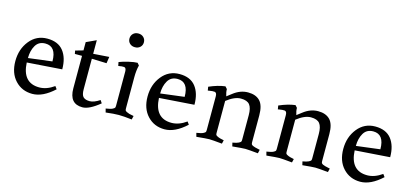

<svg xmlns="http://www.w3.org/2000/svg" viewBox="-58 -1070 3221 1501"><g transform="rotate(15 1552.0 -319.5)"><path d="M275 -47Q335 -47 395 -90L411 -68Q320 16 235.5 16Q151 16 96.5 -42.5Q42 -101 42 -198Q42 -295 97 -363.5Q152 -432 239.5 -432Q327 -432 370 -377.5Q413 -323 413 -230L131 -210Q139 -47 275 -47ZM234 -391Q181 -391 156 -348.5Q131 -306 131 -246L323 -270Q323 -391 234 -391Z M615 -124Q615 -77 632 -61Q649 -45 683.5 -45Q718 -45 765 -76L780 -53Q696 16 641 16Q535 16 535 -109V-372H477L472 -398L535 -416V-483L615 -520V-410L743 -419L735 -366L615 -370Z M973 -66Q973 -53 975.5 -48Q978 -43 988 -38Q1007 -28 1036 -24L1046 -22L1039 8Q972 0 933 0Q894 0 828 8L820 -22Q859 -28 873.5 -35.5Q888 -43 890.5 -48Q893 -53 893 -66V-341Q893 -370 876 -373Q861 -375 829 -369L823 -399Q853 -411 898 -421.5Q943 -432 969 -432L984 -414Q973 -372 973 -316ZM874.5 -559.5Q858 -575 858 -599Q858 -623 874 -639Q890 -655 916 -655Q942 -655 958.5 -639Q975 -623 975 -599Q975 -575 958.5 -559.5Q942 -544 916.5 -544Q891 -544 874.5 -559.5Z M1345 -47Q1405 -47 1465 -90L1481 -68Q1390 16 1305.5 16Q1221 16 1166.5 -42.5Q1112 -101 1112 -198Q1112 -295 1167 -363.5Q1222 -432 1309.5 -432Q1397 -432 1440 -377.5Q1483 -323 1483 -230L1201 -210Q1209 -47 1345 -47ZM1304 -391Q1251 -391 1226 -348.5Q1201 -306 1201 -246L1393 -270Q1393 -391 1304 -391Z M1707 -64Q1707 -51 1709.5 -46.5Q1712 -42 1722 -37Q1741 -27 1776 -21L1769 8Q1687 0 1665.5 0Q1644 0 1562 8L1554 -22Q1593 -28 1607.5 -35.5Q1622 -43 1624.5 -48Q1627 -53 1627 -66V-336Q1627 -366 1610 -369Q1593 -371 1566 -366L1555 -364L1550 -394Q1621 -425 1680 -432L1696 -414Q1696 -388 1706 -358L1744 -387Q1801 -432 1864 -432Q1927 -432 1960.5 -397Q1994 -362 1994 -281V-66Q1994 -53 1996.5 -48Q1999 -43 2008 -38Q2022 -31 2057 -24L2067 -22L2060 8Q1978 0 1956.5 0Q1935 0 1853 8L1846 -21Q1880 -27 1894.5 -34.5Q1909 -42 1911.5 -47Q1914 -52 1914 -64V-261Q1914 -319 1893.5 -345Q1873 -371 1822 -371Q1771 -371 1707 -321Z M2274 -64Q2274 -51 2276.5 -46.5Q2279 -42 2289 -37Q2308 -27 2343 -21L2336 8Q2254 0 2232.5 0Q2211 0 2129 8L2121 -22Q2160 -28 2174.5 -35.5Q2189 -43 2191.5 -48Q2194 -53 2194 -66V-336Q2194 -366 2177 -369Q2160 -371 2133 -366L2122 -364L2117 -394Q2188 -425 2247 -432L2263 -414Q2263 -388 2273 -358L2311 -387Q2368 -432 2431 -432Q2494 -432 2527.5 -397Q2561 -362 2561 -281V-66Q2561 -53 2563.5 -48Q2566 -43 2575 -38Q2589 -31 2624 -24L2634 -22L2627 8Q2545 0 2523.5 0Q2502 0 2420 8L2413 -21Q2447 -27 2461.5 -34.5Q2476 -42 2478.5 -47Q2481 -52 2481 -64V-261Q2481 -319 2460.5 -345Q2440 -371 2389 -371Q2338 -371 2274 -321Z M2929 -47Q2989 -47 3049 -90L3065 -68Q2974 16 2889.5 16Q2805 16 2750.5 -42.5Q2696 -101 2696 -198Q2696 -295 2751 -363.5Q2806 -432 2893.5 -432Q2981 -432 3024 -377.5Q3067 -323 3067 -230L2785 -210Q2793 -47 2929 -47ZM2888 -391Q2835 -391 2810 -348.5Q2785 -306 2785 -246L2977 -270Q2977 -391 2888 -391Z"/></g></svg>

Font: Buenard
Style: Regular
Weight: 400
Designer: Gustavo Ibarra
Foundry: FontFuror
Version: Version 1.001 2011